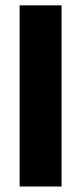

<svg xmlns="http://www.w3.org/2000/svg" viewBox="-20 -680 296 700"><path d="M51.5 0V-660.5H204.5V0Z"/></svg>

Font: Anek Latin
Style: Bold
Weight: 700
Designer: Yesha Goshar
Foundry: Ek Type
Version: Version 1.003